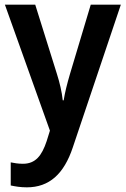

<svg xmlns="http://www.w3.org/2000/svg" viewBox="-20 -563 539 823"><path d="M1 -543 194 -3 180 42C159 105 132 139 78 139C59 139 40 136 26 133V232C45 236 67 240 95 240C191 240 254 183 292 69L498 -543H369L280 -246C268 -205 258 -166 253 -133H249C245 -170 236 -208 224 -246L131 -543Z"/></svg>

Font: Noto Sans Myanmar SemiCondensed SemiBold
Style: Regular
Weight: 600
Width: 4
Designer: Monotype Design Team
Foundry: Monotype Imaging Inc.
Version: Version 2.107